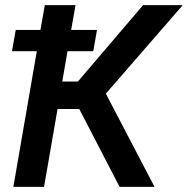

<svg xmlns="http://www.w3.org/2000/svg" viewBox="-20 -731 735 751"><path d="M344.7 -530.8H244.1L223.6 -412.1H284.7L539.6 -710.9H694.8L394 -364.7L584.5 0H447.8L290 -304.7H205.1L152.3 0H32.2L124 -530.8H26.9L41.5 -613.8H138.2L155.3 -710.9H275.4L258.3 -613.8H359.4Z"/></svg>

Font: Roboto Medium
Style: Italic
Weight: 500
Italic angle: -12°
Designer: Google
Version: Version 2.134; 2016